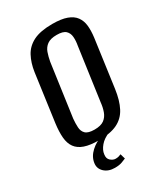

<svg xmlns="http://www.w3.org/2000/svg" viewBox="-164 -577 685 789"><g transform="rotate(-30 179.0 -182.5)"><path d="M144 7Q102 7 76 -2Q50 -11 36.5 -29.5Q23 -48 20.5 -76.5Q18 -105 23 -143L54 -368Q60 -409 76.5 -439.5Q93 -470 126 -486.5Q159 -503 216 -503Q258 -503 284 -493.5Q310 -484 323 -466Q336 -448 338.5 -423.5Q341 -399 337 -368L306 -143Q299 -92 281.5 -58.5Q264 -25 231 -9Q198 7 144 7ZM150 -40Q180 -40 195.5 -51.5Q211 -63 218 -82.5Q225 -102 227 -123L262 -373Q266 -395 264.5 -413.5Q263 -432 251 -443.5Q239 -455 209 -455Q179 -455 163.5 -443.5Q148 -432 141.5 -413.5Q135 -395 131 -373L96 -123Q94 -102 95 -82.5Q96 -63 108 -51.5Q120 -40 150 -40ZM144 138Q113 138 94.5 120.5Q76 103 80 78Q84 50 108 28Q132 6 160 -1L195 0Q167 11 151 30Q135 49 133 68Q130 87 141.5 97Q153 107 165 107Q174 107 180.5 105Q187 103 191 101L198 125Q191 128 178 133Q165 138 144 138Z"/></g></svg>

Font: Alumni Sans Medium
Style: Italic
Weight: 500
Italic angle: -8°
Designer: Robert E. Leuschke
Foundry: Robert E. Leuschke
Version: Version 1.016